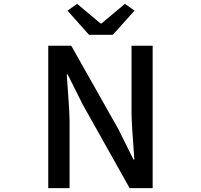

<svg xmlns="http://www.w3.org/2000/svg" viewBox="-20 -973 1040 993"><path d="M229.5 0V-736.3H348.6L592.8 -303.7L669.9 -148.4H674.8Q660.2 -338.9 660.2 -392.6V-736.3H769.5V0H650.4L407.2 -433.6L330.1 -587.9H325.2Q339.8 -397.5 339.8 -346.7V0ZM440.4 -793 329.1 -918 378.9 -953.1 500 -851.6H504.9L626 -953.1L675.8 -918L563.5 -793Z"/></svg>

Font: Gen Shin Gothic Monospace Medium
Style: Regular
Weight: 500
Designer: [Source Han Sans]
Ryoko NISHIZUKA  (kana & ideographs); Paul D. Hunt (Latin, Greek & Cyrillic); Wenlong ZHANG  (bopomofo
Version: Version 1.002.20150607